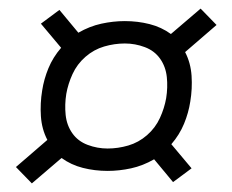

<svg xmlns="http://www.w3.org/2000/svg" viewBox="-20 -563 540 446"><path d="M54 -137 17 -175 90 -238Q77 -263 75 -293Q73 -323 78 -353Q82 -379 92.5 -404.5Q103 -430 122 -452L75 -508L118 -540L162 -487Q188 -502 215.5 -508Q243 -514 270 -514Q300 -514 327.5 -507Q355 -500 377 -484L446 -543L483 -505L410 -442Q423 -417 425 -387Q427 -357 422 -327Q418 -301 407.5 -275.5Q397 -250 378 -228L425 -172L382 -140L338 -193Q312 -178 284.5 -172Q257 -166 230 -166Q200 -166 172.5 -173Q145 -180 123 -196ZM230 -218Q254 -218 278 -225Q302 -232 321.5 -249Q341 -266 351.5 -289Q362 -312 366 -335Q370 -360 367.5 -384Q365 -408 352 -426.5Q339 -445 316.5 -453.5Q294 -462 270 -462Q246 -462 222 -455Q198 -448 178.5 -431Q159 -414 148.5 -391Q138 -368 134 -345Q130 -320 132.5 -296Q135 -272 148 -253.5Q161 -235 183.5 -226.5Q206 -218 230 -218Z"/></svg>

Font: Iosevka Term Curly Lt Obl
Style: Regular
Weight: 300
Italic angle: -9°
Designer: Belleve Invis
Foundry: Belleve Invis
Version: Version 32.3.0